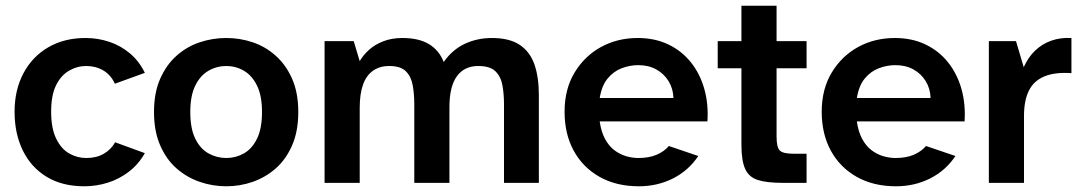

<svg xmlns="http://www.w3.org/2000/svg" viewBox="-20 -640 3788 672"><path d="M275 12Q198 12 143.5 -21Q89 -54 60 -113Q31 -172 31 -249Q31 -325 62 -383.5Q93 -442 149 -474.5Q205 -507 279 -507Q323 -507 363 -493.5Q403 -480 435 -453Q467 -426 487 -385L382 -347Q368 -378 341.5 -393.5Q315 -409 282 -409Q250 -409 221.5 -392.5Q193 -376 176 -341Q159 -306 159 -249Q159 -191 176.5 -155Q194 -119 222 -103Q250 -87 282 -87Q318 -87 343.5 -102Q369 -117 383 -142L487 -104Q465 -65 431 -39Q397 -13 357 -0.5Q317 12 275 12Z M772 12Q724 12 679 -3.5Q634 -19 598 -50.5Q562 -82 540.5 -131.5Q519 -181 519 -248Q519 -315 540.5 -364Q562 -413 598 -445Q634 -477 679 -492Q724 -507 772 -507Q820 -507 864.5 -492Q909 -477 945 -445Q981 -413 1002.5 -364Q1024 -315 1024 -248Q1024 -181 1002.5 -131.5Q981 -82 945 -50.5Q909 -19 864.5 -3.5Q820 12 772 12ZM772 -87Q805 -87 833.5 -103Q862 -119 879.5 -154.5Q897 -190 897 -248Q897 -305 879.5 -340.5Q862 -376 833.5 -392.5Q805 -409 772 -409Q739 -409 710 -392.5Q681 -376 663.5 -340.5Q646 -305 646 -248Q646 -190 663.5 -154.5Q681 -119 710 -103Q739 -87 772 -87Z M1116 0V-496H1218L1239 -426Q1251 -447 1271.5 -465.5Q1292 -484 1321.5 -495.5Q1351 -507 1388 -507Q1446 -507 1481.5 -485.5Q1517 -464 1533 -423Q1563 -466 1606.5 -486.5Q1650 -507 1702 -507Q1763 -507 1799 -483Q1835 -459 1850.5 -414.5Q1866 -370 1866 -307V0H1744V-275Q1744 -311 1738.5 -341.5Q1733 -372 1714 -390.5Q1695 -409 1654 -409Q1605 -409 1579 -373Q1553 -337 1553 -265V0H1430V-275Q1430 -311 1424.5 -341.5Q1419 -372 1400.5 -390.5Q1382 -409 1342 -409Q1309 -409 1285.5 -392.5Q1262 -376 1250.5 -343.5Q1239 -311 1239 -263V0Z M2216 12Q2137 12 2078.5 -21Q2020 -54 1988 -112.5Q1956 -171 1956 -249Q1956 -328 1991 -386Q2026 -444 2083.5 -475.5Q2141 -507 2212 -507Q2272 -507 2319 -484.5Q2366 -462 2398 -422Q2430 -382 2445 -329Q2460 -276 2456 -215H2079Q2084 -179 2097.5 -154Q2111 -129 2130 -114.5Q2149 -100 2171 -93.5Q2193 -87 2214 -87Q2252 -87 2278.5 -98.5Q2305 -110 2321 -129L2424 -94Q2390 -43 2335.5 -15.5Q2281 12 2216 12ZM2079 -297H2337Q2336 -330 2320 -356Q2304 -382 2277 -397Q2250 -412 2214 -412Q2184 -412 2155.5 -401Q2127 -390 2106.5 -365Q2086 -340 2079 -297Z M2719 0Q2664 0 2632.5 -10Q2601 -20 2588 -49Q2575 -78 2575 -133V-401H2492V-496H2575V-620H2698V-496H2803V-401H2698V-162Q2698 -124 2709.5 -113Q2721 -102 2756 -102H2803V0Z M3116 12Q3037 12 2978.5 -21Q2920 -54 2888 -112.5Q2856 -171 2856 -249Q2856 -328 2891 -386Q2926 -444 2983.5 -475.5Q3041 -507 3112 -507Q3172 -507 3219 -484.5Q3266 -462 3298 -422Q3330 -382 3345 -329Q3360 -276 3356 -215H2979Q2984 -179 2997.5 -154Q3011 -129 3030 -114.5Q3049 -100 3071 -93.5Q3093 -87 3114 -87Q3152 -87 3178.5 -98.5Q3205 -110 3221 -129L3324 -94Q3290 -43 3235.5 -15.5Q3181 12 3116 12ZM2979 -297H3237Q3236 -330 3220 -356Q3204 -382 3177 -397Q3150 -412 3114 -412Q3084 -412 3055.5 -401Q3027 -390 3006.5 -365Q2986 -340 2979 -297Z M3441 0V-496H3536L3563 -405Q3579 -440 3603 -463Q3627 -486 3659 -497.5Q3691 -509 3730 -507V-384Q3672 -388 3635 -372.5Q3598 -357 3581 -322.5Q3564 -288 3564 -234V0Z"/></svg>

Font: Atkinson Hyperlegible Next SemiBold
Style: Regular
Weight: 600
Designer: Elliott Scott, Megan Eiswerth, Linus Boman, Theodore Petrosky, Letters from Sweden
Foundry: Applied Design Works, Letters from Sweden
Version: Version 2.001